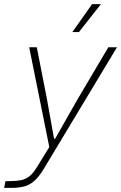

<svg xmlns="http://www.w3.org/2000/svg" viewBox="-62 -747 589 934"><path d="M-42 167 -35 134H-12Q18 134 40 129.5Q62 125 80.5 111Q99 97 117 67L183 -40L181 -16L80 -517H117L166 -267L201 -72H206L317 -267L465 -517H507L147 81Q125 116 102.5 135Q80 154 53.5 160.5Q27 167 -6 167ZM290 -591 386 -727H429L322 -591Z"/></svg>

Font: Mona Sans ExtraLight
Style: Italic
Weight: 200
Italic angle: -11.6951°
Designer: Deni Anggara
Foundry: GitHub
Version: Version 2.000